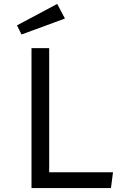

<svg xmlns="http://www.w3.org/2000/svg" viewBox="-20 -949 655 969"><path d="M540 0H139V-706.2H228.2V-79.5H550.3ZM65.6 -821 268.7 -929.2 307.7 -855.4 88.7 -774.9Z"/></svg>

Font: Fira Code
Style: Regular
Weight: 400
Designer: Carrois Corporate, Edenspiekermann AG, Nikita Prokopov
Foundry: Carrois Corporate, Edenspiekermann AG, Nikita Prokopov
Version: Version 5.002